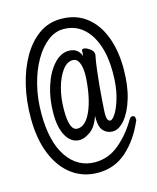

<svg xmlns="http://www.w3.org/2000/svg" viewBox="-110 -785 719 877"><g transform="rotate(-15 250.0 -346.5)"><path d="M298 -240Q282 -191 253.5 -171Q225 -151 203 -151Q164 -151 140.5 -190Q117 -229 117 -298Q117 -368 136 -427Q155 -486 187.5 -522Q220 -558 258 -558Q302 -558 316 -518Q318 -532 318 -542Q318 -550 327 -550Q339 -550 355.5 -538Q372 -526 372 -512V-509Q366 -480 361.5 -443Q357 -406 353.5 -369.5Q350 -333 348 -302.5Q346 -272 345 -257Q345 -252 344.5 -247Q344 -242 344 -237Q344 -201 361 -201Q371 -201 386.5 -225.5Q402 -250 415 -297Q428 -344 428 -412Q428 -486 408 -542Q388 -598 350.5 -629Q313 -660 260 -660Q221 -660 186 -633Q151 -606 123.5 -558.5Q96 -511 80 -448Q64 -385 64 -313Q64 -179 113.5 -107Q163 -35 245 -35Q308 -35 359 -77.5Q410 -120 446 -182Q453 -194 462 -194Q475 -194 475 -178Q475 -176 475 -173Q475 -170 473 -168Q439 -88 382 -36.5Q325 15 245 15Q176 15 123.5 -23.5Q71 -62 41.5 -134Q12 -206 12 -306Q12 -386 29 -458Q46 -530 78.5 -586.5Q111 -643 157 -675.5Q203 -708 261 -708Q332 -708 381 -670Q430 -632 455 -566Q480 -500 480 -415Q480 -335 462 -275.5Q444 -216 416 -183Q388 -150 359 -150Q332 -150 315 -168.5Q298 -187 298 -227ZM206 -204Q244 -204 270 -261Q296 -318 303 -410Q303 -415 303.5 -420.5Q304 -426 304 -431Q304 -469 294.5 -490.5Q285 -512 265 -512Q238 -512 216 -482.5Q194 -453 181 -405.5Q168 -358 168 -302Q168 -251 177.5 -227.5Q187 -204 206 -204Z"/></g></svg>

Font: Moon Stars Kai T HW Light
Style: Regular
Weight: 300
Designer: GuiWonder
Version: Version 1.101